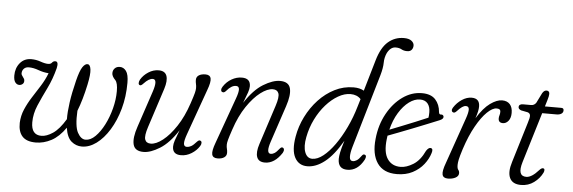

<svg xmlns="http://www.w3.org/2000/svg" viewBox="-48 -877 3087 1035"><g transform="rotate(5 1495.5 -359.0)"><path d="M413.5 -437Q427.5 -436.5 431 -410.2Q434.5 -384 422.5 -327.5Q405 -244.5 380.5 -182Q376 -97.5 394.2 -64Q412.5 -30.5 437.5 -30.5Q464.5 -30.5 490.2 -56Q516 -81.5 537 -122.5Q558 -163.5 570.5 -211.8Q583 -260 583 -305.5Q583 -350 569.5 -364.5Q550.5 -383.5 550.5 -400.5Q550.5 -416.5 560.8 -427Q571 -437.5 588 -437.5Q608.5 -437.5 622.2 -419Q636 -400.5 636 -355.5Q636 -280.5 617.8 -214.8Q599.5 -149 568.5 -98.8Q537.5 -48.5 499 -20.2Q460.5 8 420.5 8Q389 8 364.2 -12.8Q339.5 -33.5 331.5 -86Q296.5 -35.5 255.5 -13.8Q214.5 8 171 8Q121.5 8 98.5 -17.2Q75.5 -42.5 76.5 -90Q78 -128.5 93 -163.5Q108 -198.5 129.5 -232Q151 -265.5 172.5 -299.5Q194 -333.5 208 -370Q180 -372 152.2 -382.2Q124.5 -392.5 99.5 -392.5Q82.5 -392.5 72.8 -382.2Q63 -372 63 -356.5Q63 -349 72 -338Q76 -333 78.5 -328.5Q81 -324 81 -318Q81.5 -307 73.8 -300.2Q66 -293.5 55.5 -293.5Q43 -293.5 34 -305Q25 -316.5 25 -342Q25 -382 48 -409.8Q71 -437.5 109 -437.5Q135 -437.5 159.5 -428.8Q184 -420 201.5 -420Q215 -420 221.5 -428.8Q228 -437.5 239 -437.5Q257.5 -437.5 249.5 -401.5Q234 -341 208.8 -289.8Q183.5 -238.5 163.5 -192Q143.5 -145.5 143.5 -99Q143.5 -30.5 198.5 -30.5Q226.5 -30.5 260.5 -53.2Q294.5 -76 328 -132Q327.5 -170.5 334.8 -222.8Q342 -275 359 -343Q372.5 -397.5 386.2 -417.8Q400 -438 413.5 -437Z M1055 -79Q1061.5 -77 1062 -68.5Q1062.5 -60 1056.5 -50.5Q1041 -25.5 1014 -8.8Q987 8 957 8Q911 8 911 -35Q911 -49 917.2 -68Q923.5 -87 938.5 -125.5Q892 -53.5 842.2 -22.8Q792.5 8 754.5 8Q707.5 8 698.5 -27.2Q689.5 -62.5 711 -125.5L776.5 -321.5Q798.5 -388.5 770.5 -388.5Q749.5 -388.5 722.5 -359.5Q710 -345.5 703 -349Q697 -351 696.5 -359.2Q696 -367.5 702 -379Q716.5 -403.5 742.8 -420.5Q769 -437.5 798 -437.5Q832.5 -437.5 841.8 -411.8Q851 -386 836.5 -340.5L767.5 -128Q751.5 -79 758.2 -59.5Q765 -40 789.5 -40Q818 -40 854.2 -68.2Q890.5 -96.5 925.5 -149.2Q960.5 -202 985 -275.5Q999 -317 1003 -333.2Q1007 -349.5 1007 -359Q1007 -372 1004.5 -382Q1002 -392 1002 -403.5Q1002 -420 1015.5 -428.8Q1029 -437.5 1051.5 -437.5Q1076 -437.5 1080.5 -418.5Q1085 -399.5 1068 -354L980 -108Q967 -72 968.2 -55.8Q969.5 -39.5 985 -39.5Q996 -39.5 1008 -46Q1020 -52.5 1037 -72Q1048 -83.5 1055 -79Z M1150.5 -350.5Q1143 -352.5 1142.8 -361.5Q1142.5 -370.5 1149 -380Q1166.5 -407 1193.2 -422.2Q1220 -437.5 1248.5 -437.5Q1295 -437.5 1295 -394.5Q1295 -380.5 1288.5 -361.2Q1282 -342 1266.5 -302.5Q1314 -375.5 1365 -406.5Q1416 -437.5 1455 -437.5Q1502 -437.5 1511 -402.2Q1520 -367 1499 -304.5L1433.5 -108Q1411 -41.5 1439.5 -41.5Q1448.5 -41.5 1459 -48Q1469.5 -54.5 1485 -74Q1494 -84.5 1500.5 -80.5Q1506.5 -78.5 1507.8 -71Q1509 -63.5 1503 -52.5Q1463.5 8 1411.5 8Q1377 8 1367.8 -17.8Q1358.5 -43.5 1373.5 -89L1442.5 -301.5Q1458.5 -350.5 1451.5 -370Q1444.5 -389.5 1420 -389.5Q1391 -389.5 1354 -361.5Q1317 -333.5 1281.2 -280.8Q1245.5 -228 1221 -154Q1207 -112.5 1202.8 -96.2Q1198.5 -80 1198.5 -70.5Q1198.5 -57.5 1201.2 -47.8Q1204 -38 1204 -26Q1204 -10 1190.5 -1Q1177 8 1154.5 8Q1129.5 8 1125 -11Q1120.5 -30 1137.5 -75.5L1226 -322Q1239 -357.5 1237.8 -373.8Q1236.5 -390 1220.5 -390Q1196 -390 1170 -359Q1159.5 -346.5 1150.5 -350.5Z M1947 -55Q1913.5 8 1857 8Q1806.5 8 1806.5 -46.5Q1806.5 -60 1810.8 -81.8Q1815 -103.5 1828.5 -146.5Q1781.5 -65.5 1734.2 -28.8Q1687 8 1640.5 8Q1594.5 8 1573 -31.5Q1551.5 -71 1564.5 -146Q1574 -202 1600 -254.2Q1626 -306.5 1664.5 -347.8Q1703 -389 1751 -413.2Q1799 -437.5 1853 -437.5Q1886.5 -437.5 1909 -424.5L1958 -592.5Q1978.5 -663.5 2015 -694.8Q2051.5 -726 2100 -726Q2127.5 -726 2141.2 -715.2Q2155 -704.5 2155 -690Q2155 -676 2147 -666.5Q2139 -657 2122.5 -657Q2105 -657 2092.2 -664.2Q2079.5 -671.5 2060 -671.5Q2032.5 -671.5 2014.5 -637Q2003 -612 2002.8 -583.8Q2002.5 -555.5 1991 -515.5L1874.5 -117Q1864.5 -82.5 1865.5 -61.8Q1866.5 -41 1883 -41Q1893 -41 1904 -47.8Q1915 -54.5 1929 -74.5Q1936.5 -85 1944.5 -81Q1957 -77 1947 -55ZM1622 -148Q1612 -97 1624 -65.8Q1636 -34.5 1664 -34.5Q1692 -34.5 1723 -59Q1754 -83.5 1784.2 -126Q1814.5 -168.5 1840.2 -222.8Q1866 -277 1883 -336L1895.5 -377.5Q1875 -400 1839.5 -400Q1807 -400 1772.8 -380.2Q1738.5 -360.5 1707.8 -325.8Q1677 -291 1654.5 -245.5Q1632 -200 1622 -148Z M2302.5 -121.5Q2293 -89.5 2269.8 -59.8Q2246.5 -30 2210 -11Q2173.5 8 2124.5 8Q2052 8 2019 -40.2Q1986 -88.5 1995 -172Q2002.5 -247.5 2035.8 -308Q2069 -368.5 2118 -403.5Q2167 -438.5 2223 -438.5Q2272 -438.5 2296 -412Q2320 -385.5 2323 -344.5Q2324.5 -332.5 2333 -332.5Q2345.5 -334.5 2349 -324.5Q2352.5 -310 2329 -301Q2301 -289.5 2263.8 -274.5Q2226.5 -259.5 2187.8 -244.2Q2149 -229 2114.8 -215.8Q2080.5 -202.5 2057.5 -194Q2056 -184.5 2055 -175Q2046.5 -104 2070.5 -68.2Q2094.5 -32.5 2141.5 -32.5Q2173.5 -32.5 2210.2 -55.2Q2247 -78 2271.5 -131Q2284 -149.5 2295 -148Q2310.5 -146 2302.5 -121.5ZM2215.5 -403.5Q2186 -403.5 2156.2 -381.5Q2126.5 -359.5 2102 -319.8Q2077.5 -280 2064.5 -227Q2090.5 -237 2126.5 -251.5Q2162.5 -266 2200.2 -281.2Q2238 -296.5 2269 -310Q2271 -322 2271 -339.5Q2271 -369 2257 -386.2Q2243 -403.5 2215.5 -403.5Z M2399 -350Q2392 -352 2391 -359.5Q2390 -367 2396 -376Q2413 -402.5 2439 -420Q2465 -437.5 2492 -437.5Q2535.5 -437.5 2535.5 -393.5Q2535.5 -382 2532.5 -367.5Q2529.5 -353 2521.5 -329Q2557 -386.5 2592.5 -412Q2628 -437.5 2656.5 -437.5Q2684 -437.5 2698.8 -421Q2713.5 -404.5 2713.5 -374.5Q2713.5 -347 2700.8 -331.2Q2688 -315.5 2671 -315.5Q2646.5 -315.5 2646.5 -339Q2646.5 -348 2649.2 -355.8Q2652 -363.5 2652 -376Q2652 -391.5 2631 -391.5Q2608.5 -391.5 2579.5 -363.5Q2550.5 -335.5 2521 -283Q2491.5 -230.5 2467.5 -157Q2454.5 -116 2451 -98.5Q2447.5 -81 2447.5 -70Q2447.5 -50.5 2453.5 -43.8Q2459.5 -37 2459.5 -26Q2459.5 -10 2442.5 -1Q2425.5 8 2401.5 8Q2376 8 2371.5 -11Q2367 -30 2384 -75.5L2470 -322Q2482.5 -357.5 2481.5 -373.8Q2480.5 -390 2464.5 -390Q2455.5 -390 2444.2 -382.5Q2433 -375 2415.5 -356Q2406 -346.5 2399 -350Z M2799 -385.5 2763.5 -392.5Q2748 -398.5 2748 -409Q2748 -426 2771 -426H2814Q2831 -426 2841 -440.5L2868 -495Q2877.5 -511 2890.5 -511Q2906.5 -511 2906.5 -494Q2906.5 -482.5 2899.5 -460L2889 -425H2978Q2991 -425 2991 -412.5Q2991 -400.5 2981 -394Q2971 -387.5 2955 -387.5H2877.5L2795 -115.5Q2771.5 -38 2821.5 -38Q2851 -38 2888.5 -80.5Q2902 -95 2910.5 -91.5Q2916 -90 2916.2 -83.5Q2916.5 -77 2913 -69Q2897.5 -37 2867 -14.5Q2836.5 8 2797 8Q2751 8 2736 -23.8Q2721 -55.5 2739 -112L2805 -329.5Q2814.5 -358.5 2813 -370Q2811.5 -381.5 2799 -385.5Z"/></g></svg>

Font: Fraunces 144pt S100 Light
Style: Italic
Weight: 300
Italic angle: -16°
Version: Version 1.000; ttfautohint (v1.8.3)